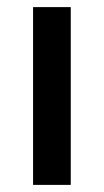

<svg xmlns="http://www.w3.org/2000/svg" viewBox="-20 -520 292 540"><path d="M179 0V-500H73V0Z"/></svg>

Font: Perun Medium
Style: Regular
Weight: 500
Foundry: Copyright (c) Stefan Peev, Context Ltd, 2016
Version: Version 1.089